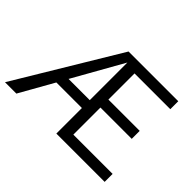

<svg xmlns="http://www.w3.org/2000/svg" viewBox="-129 -908 1158 1158"><g transform="rotate(45 449.5 -329.0)"><path d="M853 -68V0H441V-218H223L100 0H3L399 -658H823V-590H518V-367H785V-299H518V-68ZM441 -285V-606L260 -285Z"/></g></svg>

Font: Ysabeau Infant Medium
Style: Regular
Weight: 500
Designer: Christian Thalmann (Catharsis Fonts)
Version: Version 0.003